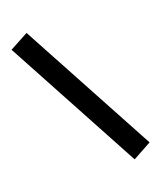

<svg xmlns="http://www.w3.org/2000/svg" viewBox="-209 -820 821 978"><g transform="rotate(-30 202.0 -330.5)"><path d="M124 -747 388 49 279 86 15 -711Z"/></g></svg>

Font: Unageo
Style: SemiBold
Weight: 600
Designer: Richard Sepsi
Foundry: Richard Sepsi
Version: Version 2.000